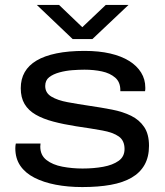

<svg xmlns="http://www.w3.org/2000/svg" viewBox="-20 -745 669 777"><path d="M313 12Q255 12 205.5 2.5Q156 -7 119 -26Q82 -45 62 -74.5Q42 -104 42 -145Q42 -150 42.5 -155Q43 -160 44 -164H144Q144 -162 143.5 -158Q143 -154 143 -152Q143 -117 168 -97.5Q193 -78 232.5 -70.5Q272 -63 314 -63Q359 -63 397.5 -70Q436 -77 460 -94Q484 -111 484 -142Q484 -176 461 -192.5Q438 -209 394 -217Q350 -225 288 -234Q237 -242 195.5 -253Q154 -264 124.5 -281Q95 -298 79.5 -324Q64 -350 64 -388Q64 -425 80 -453Q96 -481 128 -500Q160 -519 208.5 -529Q257 -539 322 -539Q381 -539 426 -528.5Q471 -518 502.5 -498.5Q534 -479 551 -451.5Q568 -424 568 -391Q568 -387 568 -384Q568 -381 567 -376H467V-380Q467 -413 446 -431Q425 -449 392.5 -456Q360 -463 322 -463Q300 -463 273 -461Q246 -459 220.5 -452Q195 -445 179 -432.5Q163 -420 163 -397Q163 -369 188 -354Q213 -339 253.5 -331.5Q294 -324 341 -317Q389 -310 433 -301.5Q477 -293 510.5 -276.5Q544 -260 563.5 -231Q583 -202 583 -155Q583 -110 565 -78Q547 -46 512.5 -26Q478 -6 428 3Q378 12 313 12ZM129 -725H219L336 -613H290L408 -725H500L354 -587H274Z"/></svg>

Font: Archivo Expanded
Style: Regular
Weight: 400
Width: 7
Designer: Hector Gatti
Foundry: Omnibus-Type
Version: Version 2.001